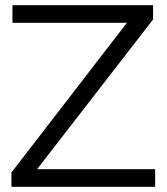

<svg xmlns="http://www.w3.org/2000/svg" viewBox="-20 -720 644 740"><path d="M24 0V-55L469 -632H28V-700H570V-645L123 -68H578V0Z"/></svg>

Font: Red Hat Display VF
Style: Regular
Weight: 300
Designer: Pentagram, MCKL
Foundry: Pentagram, MCKL
Version: Version 1.023